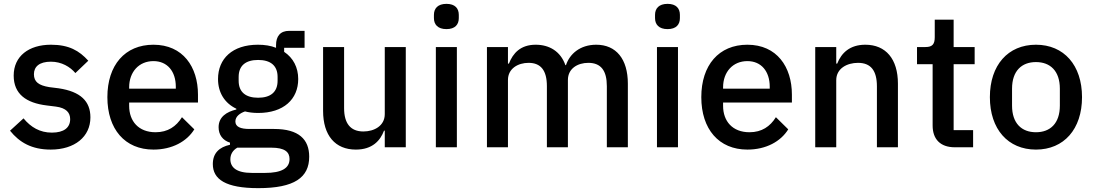

<svg xmlns="http://www.w3.org/2000/svg" viewBox="-20 -764 5676 996"><path d="M243 12C368 12 449 -55 449 -155C449 -239 398 -289 284 -306L236 -312C181 -321 156 -339 156 -379C156 -418 184 -444 244 -444C300 -444 344 -417 371 -385L438 -449C391 -501 338 -532 244 -532C130 -532 51 -473 51 -372C51 -276 116 -230 222 -217L270 -211C324 -204 344 -179 344 -146C344 -102 312 -76 249 -76C187 -76 140 -104 102 -150L32 -86C81 -25 145 12 243 12Z M776 12C873 12 949 -30 988 -93L924 -156C894 -108 851 -78 787 -78C699 -78 650 -135 650 -215V-232H1007V-273C1007 -417 929 -532 776 -532C628 -532 537 -426 537 -260C537 -94 628 12 776 12ZM776 -447C848 -447 892 -394 892 -314V-304H650V-311C650 -391 701 -447 776 -447Z M1584 49C1584 -41 1530 -95 1402 -95H1274C1228 -95 1201 -106 1201 -134C1201 -160 1225 -177 1251 -186C1270 -181 1294 -178 1319 -178C1451 -178 1527 -249 1527 -354C1527 -414 1501 -464 1454 -495V-516H1560V-604H1480C1434 -604 1412 -576 1412 -530V-516C1385 -527 1353 -532 1318 -532C1186 -532 1111 -460 1111 -354C1111 -284 1145 -229 1206 -200V-196C1156 -184 1114 -158 1114 -104C1114 -65 1135 -36 1173 -24V-13C1118 -1 1084 30 1084 87C1084 166 1150 212 1320 212C1507 212 1584 157 1584 49ZM1482 61C1482 109 1440 133 1355 133H1287C1206 133 1175 104 1175 62C1175 37 1187 16 1211 2H1387C1458 2 1482 25 1482 61ZM1319 -257C1255 -257 1218 -286 1218 -345V-365C1218 -424 1255 -453 1319 -453C1383 -453 1420 -424 1420 -365V-345C1420 -286 1383 -257 1319 -257Z M1976 0H2085V-520H1976V-172C1976 -111 1921 -82 1865 -82C1798 -82 1765 -124 1765 -203V-520H1656V-189C1656 -61 1719 12 1826 12C1912 12 1953 -35 1972 -86H1976Z M2296 -613C2341 -613 2360 -637 2360 -670V-687C2360 -720 2341 -744 2296 -744C2251 -744 2231 -720 2231 -687V-670C2231 -637 2251 -613 2296 -613ZM2241 0H2350V-520H2241Z M2615 0V-349C2615 -409 2668 -438 2722 -438C2786 -438 2817 -398 2817 -317V0H2926V-349C2926 -409 2977 -438 3032 -438C3098 -438 3128 -397 3128 -317V0H3237V-330C3237 -458 3176 -532 3073 -532C2989 -532 2935 -484 2916 -426H2913C2888 -498 2829 -532 2759 -532C2680 -532 2641 -488 2620 -434H2615V-520H2506V0Z M3443 -613C3488 -613 3507 -637 3507 -670V-687C3507 -720 3488 -744 3443 -744C3398 -744 3378 -720 3378 -687V-670C3378 -637 3398 -613 3443 -613ZM3388 0H3497V-520H3388Z M3857 12C3954 12 4030 -30 4069 -93L4005 -156C3975 -108 3932 -78 3868 -78C3780 -78 3731 -135 3731 -215V-232H4088V-273C4088 -417 4010 -532 3857 -532C3709 -532 3618 -426 3618 -260C3618 -94 3709 12 3857 12ZM3857 -447C3929 -447 3973 -394 3973 -314V-304H3731V-311C3731 -391 3782 -447 3857 -447Z M4318 0V-348C4318 -409 4374 -438 4431 -438C4498 -438 4529 -397 4529 -316V0H4638V-330C4638 -458 4575 -532 4469 -532C4389 -532 4345 -490 4323 -434H4318V-520H4209V0Z M5028 0V-89H4927V-431H5036V-520H4927V-662H4829V-571C4829 -535 4817 -520 4781 -520H4737V-431H4818V-113C4818 -42 4858 0 4933 0Z M5354 12C5499 12 5593 -94 5593 -260C5593 -426 5499 -532 5354 -532C5209 -532 5115 -426 5115 -260C5115 -94 5209 12 5354 12ZM5354 -78C5280 -78 5230 -124 5230 -216V-304C5230 -396 5280 -442 5354 -442C5428 -442 5478 -396 5478 -304V-216C5478 -124 5428 -78 5354 -78Z"/></svg>

Font: IBM Plex Thai Looped Medium
Style: Regular
Weight: 500
Designer: Mike Abbink, Paul van der Laan, Pieter van Rosmalen, Ben Mitchell, Mark Frömberg
Foundry: Bold Monday
Version: Version 1.0